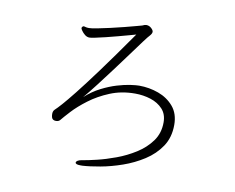

<svg xmlns="http://www.w3.org/2000/svg" viewBox="-80 -817 1159 948"><g transform="rotate(10 500.0 -343.5)"><path d="M379 26Q354 26 354 16Q354 11 362 6Q370 1 386 -1Q411 -5 455 -15.5Q499 -26 549 -44.5Q599 -63 644 -91.5Q689 -120 718 -160Q747 -200 747 -254Q747 -295 723.5 -320.5Q700 -346 663 -358Q626 -370 584 -370Q516 -370 459 -346.5Q402 -323 357.5 -289.5Q313 -256 284 -224.5Q255 -193 243 -178Q236 -169 222 -169Q204 -169 200 -184Q199 -188 198.5 -192Q198 -196 198 -200Q198 -214 206 -222Q218 -233 238.5 -256Q259 -279 296 -325.5Q333 -372 392 -452Q451 -532 539 -658Q529 -655 505 -648.5Q481 -642 451.5 -634Q422 -626 393 -619Q364 -612 342.5 -607.5Q321 -603 314 -603Q301 -603 290.5 -611.5Q280 -620 273.5 -629.5Q267 -639 267 -642Q267 -647 270.5 -650Q274 -653 276 -653Q280 -653 286 -651Q292 -649 303 -649Q315 -649 343.5 -654.5Q372 -660 407 -668Q442 -676 475.5 -684.5Q509 -693 532.5 -699.5Q556 -706 560 -707Q572 -713 580 -713Q594 -713 605 -703Q616 -693 616 -685Q616 -676 606 -665Q598 -657 576.5 -628Q555 -599 525 -558Q495 -517 461 -471.5Q427 -426 394 -383Q361 -340 334 -308Q370 -341 410.5 -361.5Q451 -382 488 -393Q525 -404 554 -408Q583 -412 597 -412Q648 -412 694.5 -395Q741 -378 771 -342.5Q801 -307 801 -251Q801 -188 770.5 -142.5Q740 -97 691 -65.5Q642 -34 586 -14.5Q530 5 477.5 14.5Q425 24 389 26Z"/></g></svg>

Font: Moon Stars Kai T HW Light
Style: Regular
Weight: 300
Designer: GuiWonder
Version: Version 1.101